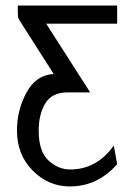

<svg xmlns="http://www.w3.org/2000/svg" viewBox="-20 -465 475 690"><path d="M41 4Q41 -70 75.5 -133Q110 -196 173 -199L52 -389L45 -402L44 -420V-445H401V-380H146L304 -133H223Q166 -133 142.5 -93Q119 -53 119 4Q119 79 154 111.5Q189 144 232 144Q328 144 389 58L401 125Q331 205 231 205Q154 205 97.5 148Q41 91 41 4Z"/></svg>

Font: CMU Sans Serif
Style: Medium
Weight: 500
Version: Version 0.7.0